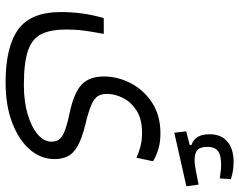

<svg xmlns="http://www.w3.org/2000/svg" viewBox="-104 -583 851 683"><g transform="rotate(90 321.5 -241.5)"><path d="M272.5 164.1Q147.5 164.1 85.2 119.6Q22.9 75.2 22.9 -32.7Q22.9 -70.3 27.8 -107.7Q32.7 -145 44.4 -185.1H100.6Q92.8 -144 88.9 -114.7Q85 -85.4 85 -52.2Q85 1.5 100.3 34.9Q115.7 68.4 158.2 83.7Q200.7 99.1 282.2 99.1Q340.8 99.1 386.2 85.7Q431.6 72.3 457.8 50Q483.9 27.8 483.9 1.5Q483.9 -13.7 477.1 -24.9Q470.2 -36.1 447.8 -45.4Q425.3 -54.7 378.4 -64.5Q310.1 -79.1 281 -106.4Q252 -133.8 252 -185.5Q252 -233.9 275.6 -280.3Q299.3 -326.7 344.7 -356.7Q390.1 -386.7 454.6 -386.7Q486.3 -386.7 511 -379.2Q535.6 -371.6 553.7 -360.4L541 -301.3Q521.5 -310.5 500 -315.9Q478.5 -321.3 452.1 -321.3Q403.8 -321.3 373.3 -301.8Q342.8 -282.2 328.4 -253.4Q314 -224.6 314 -197.3Q314 -177.2 321.8 -164.3Q329.6 -151.4 352.8 -141.1Q376 -130.9 422.9 -119.6Q474.6 -106.9 501 -91.3Q527.3 -75.7 536.6 -55.9Q545.9 -36.1 545.9 -9.8Q545.9 38.6 512 77.9Q478 117.2 416.7 140.6Q355.5 164.1 272.5 164.1ZM452.1 -436 447.3 -478.5 495.6 -490.7V-497.1Q457.5 -509.8 457.5 -561Q457.5 -603 483.9 -625Q510.3 -647 555.7 -647Q588.9 -647 617.2 -637.2L614.7 -597.7Q602.5 -599.6 590.3 -601.1Q578.1 -602.5 564.9 -602.5Q530.3 -602.5 516.4 -590.6Q502.4 -578.6 502.4 -554.7Q502.4 -528.8 513.4 -518.6Q524.4 -508.3 549.3 -508.3Q565.4 -508.3 589.8 -513.2Q614.3 -518.1 636.7 -522.5L642.6 -479Z"/></g></svg>

Font: CaskaydiaCove NFP Light
Style: Regular
Weight: 300
Designer: Aaron Bell
Foundry: Saja Typeworks
Version: Version 2111.001; VTT 6.35;Nerd Fonts 3.1.1